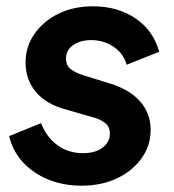

<svg xmlns="http://www.w3.org/2000/svg" viewBox="-20 -576 552 608"><path d="M238 12Q181 12 133 -7.5Q85 -27 52.5 -62.5Q20 -98 9 -145L110 -186Q127 -142 161.5 -116.5Q196 -91 243 -91Q283 -91 305.5 -109Q328 -127 328 -153Q328 -176 311 -188Q294 -200 273 -205L186 -230Q125 -247 93 -285.5Q61 -324 61 -378Q61 -428 89 -468.5Q117 -509 165 -532.5Q213 -556 274 -556Q353 -556 409.5 -517.5Q466 -479 484 -412L381 -371Q371 -407 339.5 -428Q308 -449 269 -449Q234 -449 211.5 -433Q189 -417 189 -391Q189 -367 206 -355.5Q223 -344 246 -337L330 -311Q391 -292 424 -254.5Q457 -217 457 -165Q457 -115 428.5 -75Q400 -35 351 -11.5Q302 12 238 12Z"/></svg>

Font: Plus Jakarta Sans
Style: Bold Italic
Weight: 700
Italic angle: -8°
Designer: Gumpita Rahayu
Foundry: Tokotype
Version: Version 2.071; ttfautohint (v1.8.4.7-5d5b);gftools[0.9.29]